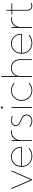

<svg xmlns="http://www.w3.org/2000/svg" viewBox="1879 -2661 792 4590"><g transform="rotate(-90 2275.0 -366.0)"><path d="M493.7 -488.3 282.2 0H262.2L51.3 -488.3H73.2L272.5 -27.3L471.7 -488.3Z M1035.6 -63Q947.8 9.8 837.9 9.8Q763.7 9.8 705.6 -23.4Q647.5 -56.6 614.5 -114.7Q581.5 -172.9 581.5 -247.6Q581.5 -320.3 612.8 -377Q644 -433.6 698.7 -465.8Q753.4 -498 823.2 -498Q892.1 -498 944.8 -466.8Q997.6 -435.5 1027.3 -380.6Q1057.1 -325.7 1057.1 -253.9V-240.2H602.1Q602.1 -172.9 633.1 -120.6Q664.1 -68.4 717.3 -38.6Q770.5 -8.8 836.9 -8.8Q938.5 -8.8 1024.4 -78.1ZM602.1 -258.8H1039.1Q1037.1 -324.2 1009.3 -373.8Q981.4 -423.3 933.6 -451.4Q885.7 -479.5 823.2 -479.5Q760.7 -479.5 711.4 -451.2Q662.1 -422.9 633.3 -373.3Q604.5 -323.7 602.1 -258.8Z M1218.8 0H1198.7V-488.3H1218.3V-357.9Q1240.2 -427.2 1292.5 -462.6Q1344.7 -498 1417.5 -498Q1427.2 -498 1437 -497.3Q1446.8 -496.6 1456.5 -495.1L1454.1 -476.6Q1435.1 -479.5 1417 -479.5Q1359.4 -479.5 1314.5 -451.4Q1269.5 -423.3 1244.1 -374Q1218.8 -324.7 1218.8 -260.7Z M1534.7 -43 1545.9 -59.1Q1564.9 -43 1586.2 -31.7Q1607.4 -20.5 1630.4 -14.6Q1653.3 -8.8 1676.8 -8.8Q1735.8 -8.8 1773.9 -42.2Q1812 -75.7 1812 -127.9Q1812 -165 1793.7 -188Q1775.4 -210.9 1746.3 -226.1Q1717.3 -241.2 1685.5 -254.4Q1653.8 -268.1 1624.5 -283.2Q1595.2 -298.3 1576.7 -322Q1558.1 -345.7 1558.1 -383.3Q1558.1 -418.5 1575 -444.1Q1591.8 -469.7 1622.8 -483.9Q1653.8 -498 1695.3 -498Q1749.5 -498 1801.3 -473.6L1793 -456.1Q1779.8 -463.4 1763.7 -468.5Q1747.6 -473.6 1730.2 -476.6Q1712.9 -479.5 1696.3 -479.5Q1644 -479.5 1611.3 -452.9Q1578.6 -426.3 1578.6 -383.3Q1578.6 -352.1 1595.5 -331.5Q1612.3 -311 1639.4 -297.1Q1666.5 -283.2 1696.3 -270.5Q1729.5 -256.3 1760.7 -239.5Q1792 -222.7 1812.3 -196.3Q1832.5 -169.9 1832.5 -127.4Q1832.5 -86.9 1812.7 -55.9Q1793 -24.9 1758.3 -7.6Q1723.6 9.8 1677.7 9.8Q1598.6 9.8 1534.7 -43Z M1998 -693.4Q1987.8 -693.4 1981 -700.7Q1974.1 -708 1974.1 -718.3Q1974.1 -728 1981 -735.1Q1987.8 -742.2 1998 -742.2Q2008.3 -742.2 2015.6 -735.1Q2022.9 -728 2022.9 -717.8Q2022.9 -707.5 2015.6 -700.4Q2008.3 -693.4 1998 -693.4ZM2008.3 0H1988.3V-488.3H2008.3Z M2586.4 -63Q2553.2 -28.8 2507.8 -9.5Q2462.4 9.8 2409.2 9.8Q2338.4 9.8 2282 -23.7Q2225.6 -57.1 2192.6 -114.5Q2159.7 -171.9 2159.7 -244.1Q2159.7 -316.4 2192.6 -373.8Q2225.6 -431.2 2282 -464.6Q2338.4 -498 2409.2 -498Q2461.9 -498 2507.6 -478.8Q2553.2 -459.5 2586.4 -425.3L2572.8 -411.1Q2542 -442.9 2500 -461.2Q2458 -479.5 2409.2 -479.5Q2344.2 -479.5 2292.2 -448.5Q2240.2 -417.5 2210.2 -364.3Q2180.2 -311 2180.2 -244.1Q2180.2 -177.2 2210.2 -124Q2240.2 -70.8 2292.2 -39.8Q2344.2 -8.8 2409.2 -8.8Q2458 -8.8 2500 -27.1Q2542 -45.4 2572.8 -77.1Z M2732.9 0V-732.4H2752.9V-372.1Q2800.8 -498 2946.8 -498Q3044.4 -498 3099.1 -439.2Q3153.8 -380.4 3153.8 -274.9V0H3133.8V-274.9Q3133.8 -371.1 3084 -425.3Q3034.2 -479.5 2945.3 -479.5Q2856.4 -479.5 2804.7 -424.6Q2752.9 -369.6 2752.9 -274.9V0Z M3739.7 -63Q3651.9 9.8 3542 9.8Q3467.8 9.8 3409.7 -23.4Q3351.6 -56.6 3318.6 -114.7Q3285.6 -172.9 3285.6 -247.6Q3285.6 -320.3 3316.9 -377Q3348.1 -433.6 3402.8 -465.8Q3457.5 -498 3527.3 -498Q3596.2 -498 3648.9 -466.8Q3701.7 -435.5 3731.4 -380.6Q3761.2 -325.7 3761.2 -253.9V-240.2H3306.2Q3306.2 -172.9 3337.2 -120.6Q3368.2 -68.4 3421.4 -38.6Q3474.6 -8.8 3541 -8.8Q3642.6 -8.8 3728.5 -78.1ZM3306.2 -258.8H3743.2Q3741.2 -324.2 3713.4 -373.8Q3685.5 -423.3 3637.7 -451.4Q3589.8 -479.5 3527.3 -479.5Q3464.8 -479.5 3415.5 -451.2Q3366.2 -422.9 3337.4 -373.3Q3308.6 -323.7 3306.2 -258.8Z M3922.9 0H3902.8V-488.3H3922.4V-357.9Q3944.3 -427.2 3996.6 -462.6Q4048.8 -498 4121.6 -498Q4131.3 -498 4141.1 -497.3Q4150.9 -496.6 4160.6 -495.1L4158.2 -476.6Q4139.2 -479.5 4121.1 -479.5Q4063.5 -479.5 4018.6 -451.4Q3973.6 -423.3 3948.2 -374Q3922.9 -324.7 3922.9 -260.7Z M4503.9 -10.3Q4466.3 9.8 4427.7 9.8Q4393.6 9.8 4368.2 -5.6Q4342.8 -21 4328.6 -49.3Q4314.5 -77.6 4314.5 -115.2V-469.7H4229V-488.3H4314.5V-610.4H4334.5V-488.3H4490.7V-469.7H4334.5V-118.7Q4334.5 -68.8 4360.4 -38.8Q4386.2 -8.8 4429.2 -8.8Q4461.4 -8.8 4496.1 -27.3Z"/></g></svg>

Font: Kumbh Sans Thin
Style: Regular
Weight: 250
Version: Version 1.004